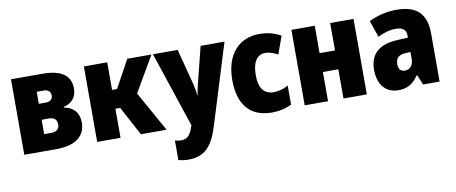

<svg xmlns="http://www.w3.org/2000/svg" viewBox="-69 -855 3289 1385"><g transform="rotate(-10 1575.5 -162.0)"><path d="M55 0H287C438 0 504 -62 504 -159C504 -230 463 -275 395 -286V-291C458 -305 491 -347 491 -410C491 -503 424 -553 287 -553H55ZM222 -344V-432H274C306 -432 324 -415 324 -388C324 -359 306 -344 272 -344ZM222 -122V-227H275C313 -227 334 -210 334 -173C334 -140 313 -122 274 -122Z M589 0H760V-213H795L909 0H1097L933 -294L1084 -553H907L796 -351H760V-553H589Z M1217 240C1331 240 1392 181 1437 35L1619 -553H1444L1378 -289C1370 -257 1364 -231 1362 -208H1358C1357 -230 1351 -263 1344 -291L1276 -553H1095L1279 -1V0C1258 65 1237 94 1187 94C1171 94 1157 91 1143 87V231C1164 236 1189 240 1217 240Z M1867 10C1923 10 1974 -2 2013 -23V-162C1979 -142 1940 -132 1905 -132C1835 -133 1799 -180 1799 -275C1799 -371 1833 -422 1895 -422C1921 -422 1950 -413 1985 -394L2032 -524C1986 -551 1932 -564 1876 -564C1726 -564 1626 -459 1626 -269C1626 -90 1710 10 1867 10Z M2109 0H2280V-214H2393V0H2564V-553H2393V-352H2280V-553H2109Z M2796 10C2861 10 2905 -17 2942 -73H2946L2976 0H3097V-350C3097 -498 3027 -564 2879 -564C2808 -564 2742 -548 2677 -517L2719 -395C2770 -419 2810 -430 2849 -430C2902 -430 2927 -410 2927 -364V-352L2852 -348C2719 -342 2646 -284 2646 -166C2646 -68 2692 10 2796 10ZM2866 -121C2835 -121 2818 -139 2818 -177C2818 -220 2841 -243 2893 -245L2927 -247V-195C2927 -148 2901 -121 2866 -121Z"/></g></svg>

Font: Noto Sans Condensed Black
Style: Regular
Weight: 900
Width: 3
Designer: Monotype Design Team
Foundry: Monotype Imaging Inc.
Version: Version 2.013